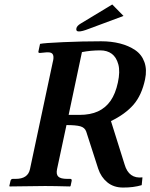

<svg xmlns="http://www.w3.org/2000/svg" viewBox="-20 -840 678 866"><path d="M486.3 -819.8 537.1 -768.1 380.9 -710Q350.1 -697.8 335.4 -698.2Q321.3 -698.2 324.7 -712.9Q327.1 -723.6 344.2 -733.9ZM511.7 -467.8Q522.5 -517.1 513.7 -549.6Q504.9 -582 484.1 -597.4Q463.4 -612.8 432.1 -612.8Q389.6 -612.8 349.6 -605L289.6 -321.8H338.4Q387.2 -321.8 421.9 -337.6Q456.5 -353.5 478.8 -385.5Q501 -417.5 511.7 -467.8ZM634.3 -481.9Q619.1 -410.2 581.8 -367.4Q544.4 -324.7 480.5 -293.9L542 -98.1Q561 -32.7 622.6 -40L619.1 -4.9Q581.5 6.3 534.7 5.9Q492.7 5.9 464.1 -17.6Q435.5 -41 422.9 -79.1L368.7 -247.1Q362.3 -264.6 342.3 -270.3Q322.3 -275.9 279.8 -275.9L237.3 -77.1Q232.4 -53.7 242.9 -43.5Q253.4 -33.2 283.2 -33.2H296.9Q304.7 -33.2 303.2 -23.9L298.3 -1L295.9 1Q222.2 -1 183.1 -1L23.9 1L22 -1L27.3 -23.9Q29.3 -32.7 37.1 -33.2H50.8Q106 -33.2 115.2 -77.1L217.8 -559.1Q223.6 -580.1 219.5 -592Q215.3 -604 197.3 -604H190.4L159.7 -601.1Q151.9 -601.1 153.3 -607.9L160.6 -642.1Q178.2 -646 265.1 -649.9Q352.1 -653.8 436 -653.8Q482.4 -653.8 521.5 -643.8Q560.5 -633.8 589.8 -614Q619.1 -594.2 631.3 -560.1Q643.6 -525.9 634.3 -481.9Z"/></svg>

Font: Linux Libertine Slanted
Style: Semibold Slanted
Weight: 600
Designer: Philipp H. Poll
Foundry: Philipp H. Poll
Version: Version 5.1.1